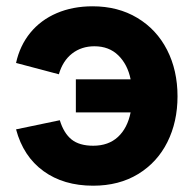

<svg xmlns="http://www.w3.org/2000/svg" viewBox="-20 -575 624 610"><path d="M276 15Q182 15 118 -31.5Q54 -78 31 -164L170 -193Q182.5 -152 207.2 -132Q232 -112 276 -112Q324.5 -112 354.8 -140Q385 -168 395 -218H221V-323H395Q385.5 -370 356 -399Q326.5 -428 280 -428Q239 -428 209.2 -405Q179.5 -382 167 -339L31 -375Q43 -430 76.2 -470.8Q109.5 -511.5 160.2 -533.2Q211 -555 274 -555Q355 -555 416.2 -518.2Q477.5 -481.5 510.8 -416.5Q544 -351.5 544 -269Q544 -188 511.8 -123.5Q479.5 -59 418.8 -22Q358 15 276 15Z"/></svg>

Font: Vela Sans ExtBd
Style: Regular
Weight: 800
Designer: Principal design: Mikhail Sharanda - project Manrope.
Design modification: Ravid Balaliev
Foundry: Mikhail Sharanda
Version: Version 1.001